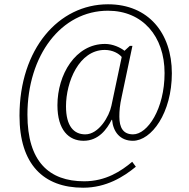

<svg xmlns="http://www.w3.org/2000/svg" viewBox="-20 -734 881 896"><path d="M368 142C476 142 557 91 614 44L597 21C546 64 474 112 373 112C209 112 108 20 108 -199C108 -475 265 -684 484 -684C645 -684 748 -565 748 -393C748 -225 668 -107 601 -107C555 -107 537 -138 537 -190C537 -216 539 -243 548 -283L598 -520H586L561 -497C542 -512 507 -529 470 -529C332 -529 248 -386 248 -243C248 -127 301 -77 370 -77C440 -77 479 -131 501 -175H503C508 -118 541 -77 600 -77C687 -77 782 -207 782 -392C782 -579 673 -714 484 -714C253 -714 71 -505 71 -194C71 33 183 142 368 142ZM378 -107C324 -107 288 -146 288 -238C288 -352 349 -501 469 -501C506 -501 535 -484 548 -468L500 -241C490 -191 441 -107 378 -107Z"/></svg>

Font: Noto Serif Thai SemiCondensed ExtraLight
Style: Regular
Weight: 200
Width: 4
Designer: Monotype Design Team
Foundry: Monotype Imaging Inc.
Version: Version 2.002